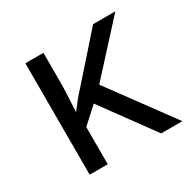

<svg xmlns="http://www.w3.org/2000/svg" viewBox="-124 -668 810 800"><g transform="rotate(-30 281.5 -268.0)"><path d="M90 0V-536H177V-400Q177 -367 175 -329Q173 -291 171 -255H172Q189 -277 204 -296Q219 -315 238 -335L416 -536H523L312 -305L536 0H434L253 -248L177 -179V0Z"/></g></svg>

Font: Noto Sans Mono SemiCondensed
Style: Regular
Weight: 400
Width: 4
Designer: Monotype Design Team
Foundry: Monotype Imaging Inc.
Version: Version 2.014